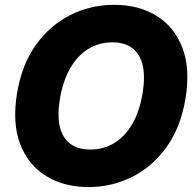

<svg xmlns="http://www.w3.org/2000/svg" viewBox="-20 -757 800 787"><path d="M342.8 9.8Q242.2 9.8 168.9 -35.4Q95.7 -80.6 62.7 -166.5Q29.8 -252.4 49.8 -374.5Q69.3 -492.2 127.2 -573Q185.1 -653.8 268.8 -695.6Q352.5 -737.3 448.2 -737.3Q548.3 -737.3 621.3 -692.4Q694.3 -647.5 727.5 -561.5Q760.7 -475.6 740.2 -352.1Q720.7 -234.9 662.6 -154.1Q604.5 -73.2 521.2 -31.7Q438 9.8 342.8 9.8ZM349.6 -144Q404.8 -144 448.7 -170.9Q492.7 -197.8 522.5 -249.3Q552.2 -300.8 564.5 -374.5Q575.7 -443.4 564.7 -489.7Q553.7 -536.1 522.2 -559.8Q490.7 -583.5 440.9 -583.5Q386.2 -583.5 342 -556.4Q297.9 -529.3 268.1 -477.8Q238.3 -426.3 225.6 -352.1Q214.4 -283.7 225.3 -237.5Q236.3 -191.4 268.1 -167.7Q299.8 -144 349.6 -144Z"/></svg>

Font: Inter Tight ExtraBold
Style: Italic
Weight: 800
Italic angle: -9.39999°
Designer: Rasmus Andersson
Foundry: rsms
Version: Version 3.004